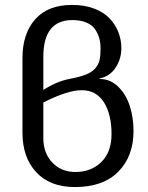

<svg xmlns="http://www.w3.org/2000/svg" viewBox="-20 -755 607 785"><path d="M387.2 -434.1V-432.1Q431.2 -432.1 463.4 -400.4Q495.6 -368.7 510.7 -321.3Q525.9 -273.9 525.9 -219.2Q525.9 -116.2 463.9 -53.2Q401.9 9.8 286.1 9.8Q184.6 9.8 128.2 -50.8Q71.8 -111.3 71.8 -212.9V-517.1Q71.8 -617.2 123.8 -676Q175.8 -734.9 274.9 -734.9Q325.2 -734.9 364.7 -720Q404.3 -705.1 428 -679.9Q451.7 -654.8 463.9 -623.8Q476.1 -592.8 476.1 -558.1Q476.1 -513.7 452.6 -478.3Q429.2 -442.9 387.2 -434.1ZM157.2 -335.9V-189.9Q157.2 -129.4 193.8 -90.6Q230.5 -51.8 288.1 -51.8Q353 -51.8 394.5 -92.8Q436 -133.8 436 -206.1Q436 -288.6 404.5 -337.4Q373 -386.2 314 -386.2Q255.9 -386.2 157.2 -335.9ZM157.2 -522.9V-387.2Q210.9 -421.9 263.2 -432.1Q304.7 -439.9 329.6 -449.5Q354.5 -459 368.4 -474.4Q382.3 -489.7 386.7 -508.1Q391.1 -526.4 391.1 -556.2Q391.1 -579.1 386 -598.1Q380.9 -617.2 368.9 -635Q356.9 -652.8 333.3 -662.8Q309.6 -672.9 275.9 -672.9Q157.2 -672.9 157.2 -522.9Z"/></svg>

Font: Libra Sans Modern
Style: Regular
Weight: 400
Foundry: Stefan Peev, Context Ltd
Version: Version 1.000